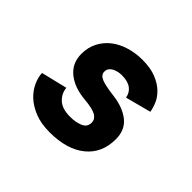

<svg xmlns="http://www.w3.org/2000/svg" viewBox="-124 -678 860 860"><g transform="rotate(45 306.0 -248.0)"><path d="M322 -396Q311 -396 299.5 -393.5Q288 -391 278 -386Q268 -381 261.5 -372.5Q255 -364 255 -352Q255 -331 279 -321Q303 -311 361 -304Q426 -296 466 -264.5Q506 -233 506 -174Q506 -86 444.5 -36Q383 14 274 14Q219 14 179.5 -2Q140 -18 114.5 -42Q89 -66 76 -95Q63 -124 62 -150L186 -180Q189 -147 214 -123.5Q239 -100 290 -100Q325 -100 351 -111Q377 -122 377 -150Q377 -171 357 -183.5Q337 -196 283 -201Q211 -207 168.5 -242Q126 -277 126 -335Q126 -377 143.5 -410Q161 -443 190 -465Q219 -487 257.5 -498.5Q296 -510 338 -510Q390 -510 425 -496Q460 -482 482 -461Q504 -440 514.5 -415.5Q525 -391 528 -370L406 -338Q402 -365 381 -380.5Q360 -396 322 -396Z"/></g></svg>

Font: Space Mono
Style: Bold Italic
Weight: 700
Italic angle: -12°
Monospace: yes
Designer: Colophon Foundry / Benjamin Critton
Foundry: Colophon Foundry
Version: Version 1.000;PS 1.000;hotconv 1.0.81;makeotf.lib2.5.63406